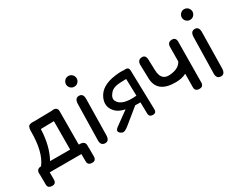

<svg xmlns="http://www.w3.org/2000/svg" viewBox="-95 -1251 2383 1895"><g transform="rotate(-30 1096.0 -303.0)"><path d="M449.7 -519.5Q439.5 -519.5 431.6 -517.1L223.1 -513.7Q216.3 -515.1 208 -514.6Q197.3 -514.2 189 -511.2Q163.1 -505.4 161.6 -486.3Q155.3 -472.7 155.3 -451.7Q157.2 -208.5 68.4 -95.2H67.9Q17.6 -95.2 16.6 -44.4Q16.6 -36.6 18.1 -29.8Q18.1 -26.4 18.1 -22.9L19 84.5Q19.5 126.5 68.4 127.4Q113.3 128.4 113.3 80.1V-1H473.6Q474.1 41.5 474.6 84.5Q475.1 126.5 523.9 127.4Q568.8 128.4 568.8 80.1V-12.2Q568.8 -24.4 567.4 -34.2Q568.4 -39.6 568.4 -45.9Q567.4 -94.7 508.3 -94.7Q502.9 -94.7 498 -94.7L499.5 -473.6Q499.5 -520.5 449.7 -519.5ZM251 -415Q253.4 -415 256.3 -415L401.4 -418L399.9 -94.7L171.4 -95.2Q243.7 -225.1 251 -415Z M741.7 -511.2Q692.4 -512.2 690.9 -447.3L682.6 -37.6Q681.2 23.9 733.4 24.4Q779.3 24.4 780.3 -41.5L787.1 -447.8Q788.1 -510.3 741.7 -511.2ZM745.1 -732.9Q728.5 -732.9 714.8 -724.1Q702.1 -715.3 693.8 -701.2Q686 -687.5 686 -671.9Q686 -655.3 694.3 -641.1Q702.6 -627.4 715.8 -619.6Q728.5 -611.8 743.7 -611.3Q745.1 -611.3 746.6 -611.3Q761.7 -610.8 773.9 -617.2Q785.6 -622.6 795.4 -635.3Q806.2 -649.4 807.6 -667Q807.6 -669.4 807.6 -671.9Q807.6 -687 800.8 -700.2Q793 -715.8 777.8 -724.6Q763.7 -732.9 747.1 -732.9Q746.1 -732.9 745.1 -732.9Z M926.8 16.1Q952.1 29.3 1003.9 -13.2L1174.8 -152.3Q1191.9 -152.3 1210.9 -151.4Q1223.6 -150.9 1233.9 -151.9L1236.3 -23.9Q1236.8 18.1 1282.2 17.6Q1319.8 16.6 1318.8 -24.4L1307.6 -473.6Q1306.6 -509.3 1268.6 -509.8Q1258.8 -509.8 1251.5 -507.8Q1216.8 -513.7 1149.4 -504.4Q986.8 -483.4 939.5 -376Q897.9 -280.3 974.6 -209Q1008.3 -178.7 1072.3 -165.5L920.9 -55.7Q865.2 -15.6 926.8 16.1ZM1227.1 -421.9 1232.4 -228.5Q1059.6 -212.9 1021.5 -293Q1003.9 -330.1 1045.9 -377.9Q1081.1 -417.5 1162.1 -419.9Q1226.6 -421.4 1227.1 -421.9Z M1806.2 24.9Q1851.1 24.9 1852.1 -20.5L1856.4 -479Q1857.4 -531.7 1814 -532.7Q1761.2 -533.2 1760.3 -480Q1759.3 -397 1758.8 -314Q1725.1 -247.6 1616.7 -241.2Q1521 -235.8 1517.1 -353.5L1513.2 -476.1Q1511.2 -534.7 1464.4 -530.3Q1415.5 -525.9 1417.5 -467.3L1421.4 -319.3Q1425.3 -145.5 1639.2 -148.4Q1710.9 -149.4 1757.8 -175.8Q1756.8 -99.6 1756.3 -23.4Q1755.4 24.9 1806.2 24.9Z M2061 -511.2Q2011.7 -512.2 2010.3 -447.3L2002 -37.6Q2000.5 23.9 2052.7 24.4Q2098.6 24.4 2099.6 -41.5L2106.4 -447.8Q2107.4 -510.3 2061 -511.2ZM2064.5 -732.9Q2047.9 -732.9 2034.2 -724.1Q2021.5 -715.3 2013.2 -701.2Q2005.4 -687.5 2005.4 -671.9Q2005.4 -655.3 2013.7 -641.1Q2022 -627.4 2035.2 -619.6Q2047.9 -611.8 2063 -611.3Q2064.5 -611.3 2065.9 -611.3Q2081.1 -610.8 2093.3 -617.2Q2105 -622.6 2114.7 -635.3Q2125.5 -649.4 2127 -667Q2127 -669.4 2127 -671.9Q2127 -687 2120.1 -700.2Q2112.3 -715.8 2097.2 -724.6Q2083 -732.9 2066.4 -732.9Q2065.4 -732.9 2064.5 -732.9Z"/></g></svg>

Font: Comic Relief
Style: Regular
Weight: 400
Designer: Jeff Davis
Foundry: Loudifier
Version: Version 1.200; ttfautohint (v1.8.4.7-5d5b)